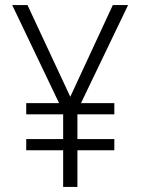

<svg xmlns="http://www.w3.org/2000/svg" viewBox="-20 -734 553 754"><path d="M256 -354 423 -714H483L298 -329H429V-285H284V-188H429V-144H284V0H228V-144H83V-188H228V-285H83V-329H212L28 -714H88Z"/></svg>

Font: Noto Sans Arabic UI SmCn Lt
Style: Regular
Weight: 300
Width: 4
Designer: Monotype Design Team, Nadine Chahine and Nizar Qandah
Foundry: Monotype Imaging Inc.
Version: Version 2.010; ttfautohint (v1.8.4.7-5d5b)